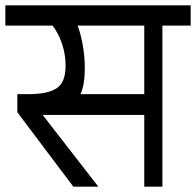

<svg xmlns="http://www.w3.org/2000/svg" viewBox="-30 -700 735 720"><path d="M685 -604H579V0H511V-269H130L338 -1V0H245L35 -279V-347H78Q149 -347 182.5 -369Q216 -391 216 -454Q216 -496 202.5 -536Q189 -576 167 -604H-10V-680H685ZM511 -604H261Q273 -573 280.5 -530Q288 -487 288 -444Q288 -383 272 -347H511Z"/></svg>

Font: Rhodium Libre
Style: Regular
Weight: 400
Designer: James Puckett
Foundry: Dunwich Type Founders
Version: Version 1.001; ttfautohint (v1.3)